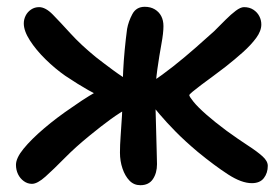

<svg xmlns="http://www.w3.org/2000/svg" viewBox="-20 -532 818 565"><path d="M721 7Q691 7 651.5 -18.5Q612 -44 562 -85Q524 -117 496.5 -145Q469 -173 450 -195.5Q431 -218 418 -234Q415 -240 412 -246.5Q409 -253 409 -260Q409 -269 415 -277.5Q421 -286 428 -292Q456 -310 489.5 -336.5Q523 -363 555.5 -391.5Q588 -420 610 -440Q628 -458 644 -474Q660 -490 674 -500.5Q688 -511 698 -511Q714 -511 725.5 -503.5Q737 -496 743 -484.5Q749 -473 749 -460Q749 -441 734 -420.5Q719 -400 695 -378.5Q671 -357 643 -335Q625 -321 606.5 -307.5Q588 -294 572 -282Q556 -270 546.5 -262Q537 -254 537 -252Q537 -248 549.5 -232.5Q562 -217 587 -195Q612 -173 647 -147Q683 -121 710 -103.5Q737 -86 752.5 -72Q768 -58 768 -44Q768 -23 756.5 -8Q745 7 721 7ZM74 9Q61 9 50 1Q39 -7 33 -19.5Q27 -32 27 -47Q27 -67 49.5 -94.5Q72 -122 109.5 -154Q147 -186 193 -217Q223 -238 242 -249.5Q261 -261 272.5 -267.5Q284 -274 290 -277L313 -232Q305 -235 286.5 -243Q268 -251 239.5 -267Q211 -283 172 -309Q142 -330 114 -357.5Q86 -385 68 -413Q50 -441 50 -463Q50 -475 55.5 -486Q61 -497 71.5 -504Q82 -511 95 -511Q114 -511 135.5 -489Q157 -467 187.5 -433.5Q218 -400 262 -364Q285 -346 313.5 -325Q342 -304 364 -292L362 -217Q333 -201 305.5 -181Q278 -161 245 -134Q203 -100 170.5 -67Q138 -34 114 -12.5Q90 9 74 9ZM393 13Q374 13 361 -0.5Q348 -14 340.5 -36Q333 -58 333 -83Q333 -105 335 -132Q337 -159 339 -192.5Q341 -226 341 -267Q341 -294 342.5 -324Q344 -354 347 -385.5Q350 -417 354 -447Q358 -469 369.5 -490.5Q381 -512 406 -512Q423 -512 435.5 -504.5Q448 -497 454.5 -484.5Q461 -472 461 -455Q461 -435 455 -402.5Q449 -370 443 -328Q437 -286 437 -239Q437 -228 438 -202.5Q439 -177 439.5 -147.5Q440 -118 441 -91Q442 -64 442 -49Q442 -23 430 -5Q418 13 393 13Z"/></svg>

Font: Shantell Sans Medium
Style: Regular
Weight: 500
Designer: Stephen Nixon, Anya Danilova, Shantell Martin
Foundry: Arrow Type
Version: Version 1.011;[c5ecc13dd]